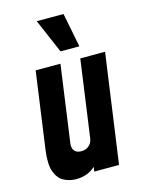

<svg xmlns="http://www.w3.org/2000/svg" viewBox="-119 -851 702 935"><g transform="rotate(-15 232.0 -383.5)"><path d="M147 13Q115 13 86.5 -1.5Q58 -16 43.8 -53.8Q29.5 -91.5 39 -162L93 -550H218L164 -162Q161 -139.5 171.8 -125.8Q182.5 -112 206.5 -112Q230 -112 245.5 -125.8Q261 -139.5 264 -162L318 -550H443L366 0H241L253 -84L271 -55Q251 -23 220 -5Q189 13 147 13ZM234 -608 160 -780H295L329 -608Z"/></g></svg>

Font: Mohave Light
Style: Bold Italic
Weight: 700
Italic angle: -8°
Version: Version 2.003